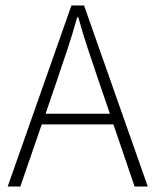

<svg xmlns="http://www.w3.org/2000/svg" viewBox="-20 -679 566 699"><path d="M188 -388 146 -265H380L338 -388Q318 -447 300 -501Q282 -555 265 -616H261Q244 -555 226 -501Q208 -447 188 -388ZM8 0 240 -659H286L518 0H470L393 -226H132L54 0Z"/></svg>

Font: Giro Light
Style: Regular
Weight: 300
Designer: Paul D. Hunt
Foundry: Adobe Systems Incorporated
Version: Version 1.000;PS 1.0;hotconv 1.0.88;makeotf.lib2.5.647800